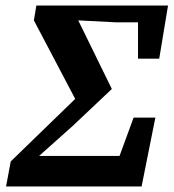

<svg xmlns="http://www.w3.org/2000/svg" viewBox="-20 -677 630 697"><path d="M2 0 19 -91 253 -318 103 -603 112 -657H590L558 -464H481V-596H400L264 -603L386 -354L243 -219L122 -111H414L465 -250H544L494 0Z"/></svg>

Font: Source Serif 4 SmText
Style: Bold Italic
Weight: 700
Italic angle: -12°
Designer: Frank Grießhammer
Foundry: Adobe
Version: Version 4.005;hotconv 1.1.0;makeotfexe 2.6.0